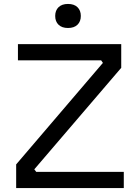

<svg xmlns="http://www.w3.org/2000/svg" viewBox="-20 -954 694 974"><path d="M373 -828.5Q356 -812 325 -812Q294 -812 277 -828.5Q260 -845 260 -873Q260 -901 277 -917.5Q294 -934 325 -934Q356 -934 373 -917.5Q390 -901 390 -873Q390 -845 373 -828.5ZM608 0H62V-120L502 -635L493 -648H71V-730H595V-610L154 -95L164 -82H608Z"/></svg>

Font: Sora
Style: Regular
Weight: 400
Designer: Jonathan Barnbrook, Julián Moncada
Foundry: Barnbrook Fonts
Version: Version 2.000